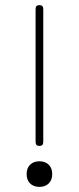

<svg xmlns="http://www.w3.org/2000/svg" viewBox="-20 -720 308 750"><path d="M149 -165Q149 -150 134 -150Q119 -150 119 -165V-685Q119 -700 134 -700Q149 -700 149 -685ZM84 -40Q84 -63 97.5 -76.5Q111 -90 134 -90Q157 -90 170.5 -76.5Q184 -63 184 -40Q184 -17 170.5 -3.5Q157 10 134 10Q111 10 97.5 -3.5Q84 -17 84 -40Z"/></svg>

Font: Nixie One
Style: Regular
Weight: 400
Designer: Jovanny Lemonad
Foundry: Jovanny Lemonad
Version: Version 1.000 2011 initial release